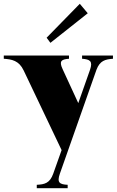

<svg xmlns="http://www.w3.org/2000/svg" viewBox="-30 -793 616 1013"><path d="M164 182V200H327V182C285 180 269 171 286 123L479 -425C497 -473 525 -480 566 -483V-500H403V-483C444 -480 461 -471 445 -425L383 -249L300 -429C280 -472 295 -480 334 -483V-500H-10V-483C32 -480 70 -474 95 -421L295 -1L251 123C233 174 205 180 164 182ZM433 -723 391 -773 216 -594 236 -567Z"/></svg>

Font: Sprat Condesed
Style: Bold
Weight: 700
Width: 3
Designer: Ethan Nakache
Foundry: Collletttivo
Version: Version 2.000;Glyphs 3.2 (3217)